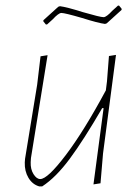

<svg xmlns="http://www.w3.org/2000/svg" viewBox="-20 -651 494 682"><path d="M392 -456 346 -106 337 0 312 4 348 -267H343Q278 -155 228.5 -88Q179 -21 130 11H119Q95 4 81 -19.5Q67 -43 68 -74L69 -87L112 -350L124 -451L149 -455L90 -90L89 -75Q88 -50 99 -32.5Q110 -15 123 -15Q149 -15 213.5 -100Q278 -185 356 -330L360 -362L367 -452ZM412 -620V-616L359 -568L353 -566Q329 -569 272 -587Q210 -605 198 -605Q193 -605 185 -599Q177 -593 168 -583L147 -564H143L134 -575V-579L187 -627L193 -629Q217 -626 274 -608Q336 -590 348 -590Q353 -590 361 -596Q369 -602 378 -612L399 -631H403Z"/></svg>

Font: Luna Sans Thin
Style: Italic
Weight: 250
Italic angle: -7°
Designer: Juan Pablo del Peral
Foundry: Huerta Tipografica
Version: Version 2.001; ttfautohint (v1.5)